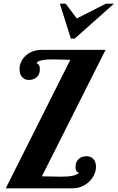

<svg xmlns="http://www.w3.org/2000/svg" viewBox="-20 -1020 637 1040"><path d="M11.2 0 360.8 -695.8Q345.2 -695.8 321.3 -697Q297.4 -698.2 271 -698.2Q253.4 -698.2 236.8 -697.3Q220.2 -696.3 207.5 -693.8Q194.8 -691.4 187 -687Q179.2 -682.6 179.2 -675.8Q184.6 -675.8 190.2 -668.9Q195.8 -662.1 195.8 -644Q195.8 -627.4 189.9 -616.5Q184.1 -605.5 175.3 -598.9Q166.5 -592.3 156.2 -589.6Q146 -586.9 137.2 -586.9Q122.6 -586.9 112.8 -592.3Q103 -597.7 96.9 -606Q90.8 -614.3 88.4 -625Q85.9 -635.7 85.9 -646Q85.9 -665 94 -683.6Q102.1 -702.1 117.4 -717Q132.8 -731.9 155.8 -741Q178.7 -750 209 -750H551.8L207 -64.9Q227.5 -64.9 252.9 -64Q278.3 -63 303.2 -63Q320.8 -63 337.4 -63.7Q354 -64.5 367.9 -66.9Q381.8 -69.3 392.1 -73.5Q402.3 -77.6 407.2 -85Q401.9 -85 395.5 -91.3Q389.2 -97.7 389.2 -116.2Q389.2 -132.3 394.8 -143.3Q400.4 -154.3 408.9 -161.1Q417.5 -168 428.2 -170.9Q439 -173.8 449.2 -173.8Q462.9 -173.8 472.7 -168.7Q482.4 -163.6 488.5 -155.5Q494.6 -147.5 497.3 -137Q500 -126.5 500 -116.2Q500 -97.2 491.2 -76.4Q482.4 -55.7 465.8 -38.8Q449.2 -22 425.5 -11Q401.9 0 372.1 0ZM384.8 -811H363.8L304.2 -1000H335.9L396 -919.9L553.2 -1000H597.2Z"/></svg>

Font: Lobster
Style: Regular
Weight: 400
Designer: Pablo Impallari
Foundry: Pablo Impallari
Version: Version 1.007; ttfautohint (v1.1) -l 8 -r 50 -G 50 -x 14 -D 